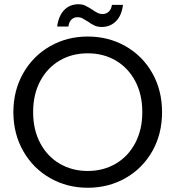

<svg xmlns="http://www.w3.org/2000/svg" viewBox="-20 -877 826 904"><path d="M393 7Q296 7 216 -38.5Q136 -84 89.5 -165.5Q43 -247 43 -349Q43 -451 89.5 -532.5Q136 -614 216 -659.5Q296 -705 393 -705Q491 -705 571 -659.5Q651 -614 697 -533Q743 -452 743 -349Q743 -246 697 -165Q651 -84 571 -38.5Q491 7 393 7ZM393 -72Q466 -72 524.5 -106Q583 -140 616.5 -203Q650 -266 650 -349Q650 -433 616.5 -495.5Q583 -558 525 -592Q467 -626 393 -626Q319 -626 261 -592Q203 -558 169.5 -495.5Q136 -433 136 -349Q136 -266 169.5 -203Q203 -140 261.5 -106Q320 -72 393 -72ZM249 -752Q256 -803 282.5 -830Q309 -857 349 -857Q368 -857 381.5 -850.5Q395 -844 414 -832Q428 -822 439 -816.5Q450 -811 463 -811Q480 -811 492 -822Q504 -833 507 -854H559Q553 -804 526 -777Q499 -750 459 -750Q440 -750 425.5 -756.5Q411 -763 393 -776Q377 -786 367.5 -791Q358 -796 345 -796Q328 -796 316.5 -785Q305 -774 302 -752Z"/></svg>

Font: MSTAGE
Style: Regular
Weight: 400
Designer: Ninad Kale (Devanagari), Jonny Pinhorn (Latin)
Foundry: Indian Type Foundry
Version: 4.004